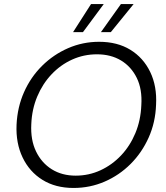

<svg xmlns="http://www.w3.org/2000/svg" viewBox="-20 -919 821 951"><path d="M344 12Q255 12 190.5 -28Q126 -68 92 -139Q58 -210 62 -301Q66 -388 99 -462.5Q132 -537 188.5 -593Q245 -649 317.5 -680.5Q390 -712 471 -712Q561 -712 625.5 -672.5Q690 -633 724 -562.5Q758 -492 753 -400Q750 -313 716.5 -238Q683 -163 627 -107Q571 -51 498.5 -19.5Q426 12 344 12ZM355 -49Q420 -49 477.5 -75.5Q535 -102 579.5 -149Q624 -196 650.5 -259.5Q677 -323 680 -398Q685 -477 657.5 -533Q630 -589 579.5 -619.5Q529 -650 460 -650Q395 -650 337.5 -624Q280 -598 235.5 -551Q191 -504 164.5 -441Q138 -378 135 -304Q131 -226 158.5 -169Q186 -112 236.5 -80.5Q287 -49 355 -49ZM480 -760 579 -899H642L529 -760ZM342 -760 431 -899H494L391 -760Z"/></svg>

Font: DM Sans Light
Style: Italic
Weight: 300
Italic angle: -10°
Designer: Colophon Foundry, Jonny Pinhorn
Foundry: Colophon Foundry
Version: Version 4.004;gftools[0.9.30]